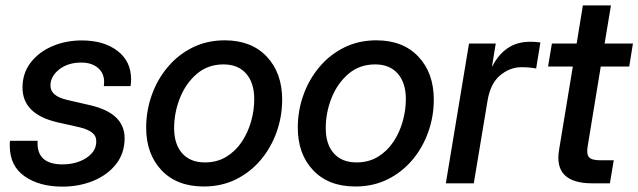

<svg xmlns="http://www.w3.org/2000/svg" viewBox="-20 -676 2354 708"><path d="M210 12.2Q125.5 12.2 70.8 -25.9Q16.1 -64 16.1 -138.7Q16.1 -143.1 16.1 -147.7Q16.1 -152.3 17.1 -156.7H118.7Q113.3 -69.8 210.9 -69.8Q243.7 -69.8 272 -80.3Q300.3 -90.8 317.6 -109.9Q335 -128.9 335 -154.8Q335 -175.3 318.8 -187.5Q302.7 -199.7 273.9 -206.5L191.4 -225.1Q63 -254.9 63 -353Q63 -405.8 92.8 -444.8Q122.6 -483.9 172.4 -505.4Q222.2 -526.9 281.7 -526.9Q362.8 -526.9 413.1 -488.5Q463.4 -450.2 463.4 -383.3Q463.4 -377.4 462.9 -371.1Q462.4 -364.7 461.4 -358.4H362.8Q368.7 -398.9 345 -422.1Q321.3 -445.3 279.8 -445.3Q230.5 -445.3 198.2 -419.9Q166 -394.5 166 -360.4Q166 -321.8 227.5 -307.6L312 -288.1Q439.5 -258.8 439.5 -166.5Q439.5 -110.8 408 -70.8Q376.5 -30.8 324.2 -9.3Q272 12.2 210 12.2Z M731.4 11.7Q632.3 11.7 575.7 -48.1Q519 -107.9 519 -205.1Q519 -268.1 539.8 -325.9Q560.5 -383.8 598.9 -429.2Q637.2 -474.6 690.4 -501Q743.7 -527.3 808.6 -527.3Q907.2 -527.3 963.9 -467Q1020.5 -406.7 1020.5 -308.6Q1020.5 -246.6 1000 -189Q979.5 -131.3 941.4 -86.2Q903.3 -41 850.1 -14.6Q796.9 11.7 731.4 11.7ZM735.8 -77.1Q780.3 -77.1 814.2 -97.7Q848.1 -118.2 871.1 -152.3Q894 -186.5 905.8 -227.8Q917.5 -269 917.5 -310.5Q917.5 -370.6 887.7 -404.5Q857.9 -438.5 804.2 -438.5Q746.6 -438.5 705.8 -403.6Q665 -368.7 643.6 -314.7Q622.1 -260.7 622.1 -203.6Q622.1 -144 651.9 -110.6Q681.6 -77.1 735.8 -77.1Z M1290.5 11.7Q1191.4 11.7 1134.8 -48.1Q1078.1 -107.9 1078.1 -205.1Q1078.1 -268.1 1098.9 -325.9Q1119.6 -383.8 1158 -429.2Q1196.3 -474.6 1249.5 -501Q1302.7 -527.3 1367.7 -527.3Q1466.3 -527.3 1522.9 -467Q1579.6 -406.7 1579.6 -308.6Q1579.6 -246.6 1559.1 -189Q1538.6 -131.3 1500.5 -86.2Q1462.4 -41 1409.2 -14.6Q1356 11.7 1290.5 11.7ZM1294.9 -77.1Q1339.4 -77.1 1373.3 -97.7Q1407.2 -118.2 1430.2 -152.3Q1453.1 -186.5 1464.8 -227.8Q1476.6 -269 1476.6 -310.5Q1476.6 -370.6 1446.8 -404.5Q1417 -438.5 1363.3 -438.5Q1305.7 -438.5 1264.9 -403.6Q1224.1 -368.7 1202.6 -314.7Q1181.2 -260.7 1181.2 -203.6Q1181.2 -144 1210.9 -110.6Q1240.7 -77.1 1294.9 -77.1Z M1624 0 1709.5 -515.6H1808.1L1794.4 -432.1H1795.9Q1817.4 -474.6 1851.8 -498.3Q1886.2 -522 1935.5 -522Q1947.3 -522 1957 -521Q1966.8 -520 1972.7 -519.5L1957 -423.3Q1951.2 -424.8 1936.3 -426.5Q1921.4 -428.2 1903.3 -428.2Q1859.9 -428.2 1824 -397.9Q1788.1 -367.7 1777.8 -304.7L1727.1 0Z M2314 -515.6 2300.3 -430.7H2195.3L2147 -136.2Q2142.1 -107.4 2152.1 -96.2Q2162.1 -85 2192.9 -85H2243.2L2229 0H2164.1Q2021 0 2041.5 -123L2092.3 -430.7H2001L2015.1 -515.6H2106.4L2129.4 -656.2H2232.9L2209.5 -515.6Z"/></svg>

Font: Inter Display Medium
Style: Italic
Weight: 500
Italic angle: -9.39999°
Designer: Rasmus Andersson
Foundry: rsms
Version: Version 4.000;git-a52131595